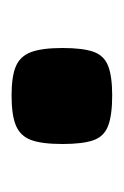

<svg xmlns="http://www.w3.org/2000/svg" viewBox="39 -493 214 332"><g transform="rotate(-90 146.0 -327.0)"><path d="M147 -240Q113 -240 94.5 -247Q76 -254 69.5 -272.5Q63 -291 63 -326Q63 -362 70 -380.5Q77 -399 95 -406.5Q113 -414 147 -414Q180 -414 197.5 -406.5Q215 -399 222 -380Q229 -361 229 -326Q229 -291 222.5 -272.5Q216 -254 198 -247Q180 -240 147 -240Z"/></g></svg>

Font: Changa ExtraLight
Style: Bold
Weight: 700
Version: Version 3.002; ttfautohint (v1.8.2)